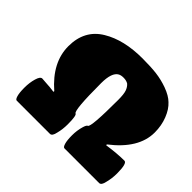

<svg xmlns="http://www.w3.org/2000/svg" viewBox="-159 -940 1162 1162"><g transform="rotate(45 422.0 -359.5)"><path d="M222.2 -194.8 223.1 -201.2Q90.8 -315.9 90.8 -454.1Q90.8 -592.3 199.2 -657.2Q301.8 -719.2 460.9 -719.2Q533.7 -719.2 582 -713.1Q630.4 -707 678.2 -689.9Q731.4 -670.4 758.8 -643.1Q790.5 -614.3 810.3 -563.7Q830.1 -513.2 830.1 -454.1Q830.1 -316.9 675.8 -198.2L676.8 -191.9Q760.3 -204.1 820.8 -204.1Q844.2 -204.1 844.2 -117.2Q844.2 -76.2 834 -37.1Q826.7 0 808.1 0H511.2Q501.5 0 494.6 -22.9Q487.8 -45.9 487.8 -87.9Q487.8 -130.4 499 -168Q506.3 -193.4 515.1 -196.8Q534.2 -202.6 534.2 -437Q534.2 -486.3 526.1 -509.3Q518.1 -532.2 502 -545.9Q486.8 -555.2 464.4 -555.7Q441.9 -556.2 428.2 -548.8Q389.2 -527.8 389.2 -436Q389.2 -203.1 410.2 -196.8Q422.9 -190.9 422.9 -117.2Q422.9 -74.2 413.1 -37.1Q405.8 0 387.2 0H103Q93.3 0 86.7 -22.9Q80.1 -45.9 80.1 -87.9Q80.1 -131.8 90.8 -168Q101.1 -204.1 118.2 -204.1Q127 -204.1 158.2 -201.2Q185.5 -200.2 222.2 -194.8Z"/></g></svg>

Font: GGS TheRock Black
Style: Regular
Weight: 900
Designer: Rodrigo Fuenzalida (2012); Goodgame Studios (2014)
Foundry: Rodrigo Fuenzalida,2012;  GGS,2014
Version: Version 1.002 | FøM Mod